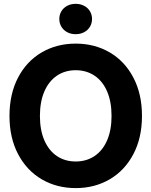

<svg xmlns="http://www.w3.org/2000/svg" viewBox="-20 -966 787 998"><path d="M29.3 -363.3Q29.3 -477.5 73.9 -562.8Q118.5 -648 196.8 -693.7Q275.2 -739.3 373.6 -739.3Q471.8 -739.3 550.1 -693.7Q628.5 -648 673.2 -562.8Q718 -477.5 718 -363.3Q718 -249.5 673.1 -164.5Q628.3 -79.5 550 -33.9Q471.8 11.7 373.6 11.7Q275.2 11.7 196.9 -34Q118.7 -79.8 74 -164.8Q29.3 -249.8 29.3 -363.3ZM559.8 -363.3Q559.8 -437.8 536.5 -491.3Q513.3 -544.8 471 -572.9Q428.8 -601 373.6 -601Q318.3 -601 276.3 -572.9Q234.3 -544.8 210.9 -491.3Q187.5 -437.8 187.5 -363.3Q187.5 -289.3 210.9 -235.9Q234.3 -182.5 276.3 -154.5Q318.3 -126.6 373.6 -126.6Q428.8 -126.6 471 -154.6Q513.3 -182.7 536.5 -236Q559.8 -289.3 559.8 -363.3ZM288.3 -867.3Q288.3 -889.6 299.2 -907.7Q310.2 -925.7 329.6 -935.9Q349.1 -946.1 373.3 -946.1Q397.6 -946.1 417 -935.9Q436.5 -925.7 447.5 -907.7Q458.4 -889.6 458.4 -867.3Q458.4 -845 447.5 -826.9Q436.5 -808.7 417 -798.5Q397.6 -788.3 373.3 -788.3Q349.1 -788.3 329.6 -798.5Q310.2 -808.7 299.2 -826.9Q288.3 -845 288.3 -867.3Z"/></svg>

Font: Intratopia Thin
Style: Regular
Weight: 100
Designer: Rasmus Andersson
Foundry: rsms
Version: Version 3.000;Glyphs 3.2.3 (3260)